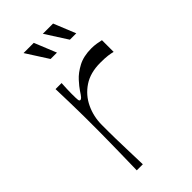

<svg xmlns="http://www.w3.org/2000/svg" viewBox="-215 -746 807 807"><g transform="rotate(-45 188.0 -342.5)"><path d="M88.6 0Q90.3 -68.4 90.8 -109.7Q91.3 -151 91.8 -176.9Q92.3 -202.7 92.3 -222.2Q92.3 -241.7 92.3 -265.6Q92.3 -289.4 92.3 -308.3Q92.3 -327.1 91.8 -349Q91.3 -370.9 90.8 -402.1Q90.3 -433.3 88.6 -482.9H124.6Q123.6 -466.4 122.9 -449.4Q122.3 -432.3 122.3 -421Q122.3 -393.4 123.4 -385Q124.4 -376.6 129.7 -376.6Q134.7 -376.6 140.1 -382.6Q145.6 -388.7 156.7 -406Q166 -420.1 185.4 -441.6Q204.7 -463.1 237 -480.4Q269.3 -497.7 316.3 -497.7Q332 -497.7 347.1 -495.2Q362.3 -492.7 371.9 -490.3V-420.8Q359.9 -424 344.4 -426.1Q329 -428.3 299.6 -428.3Q240.3 -428.3 200.5 -401.7Q160.7 -375.1 140.2 -331.8Q119.7 -288.4 119.7 -239Q119.7 -215.4 119.7 -197.6Q119.7 -179.7 120.2 -157.1Q120.7 -134.6 121.7 -98.1Q122.7 -61.6 124.6 0ZM278.1 -587.1 215.3 -685.1H276.1L316 -587.1ZM163.4 -587.1 100.6 -685.1H161.4L201.3 -587.1Z"/></g></svg>

Font: Ojuju ExtraLight
Style: Regular
Weight: 200
Designer: Chisaokwu Joboson, Mirko Velimirovic
Foundry: Udi Foundry
Version: Version 1.000